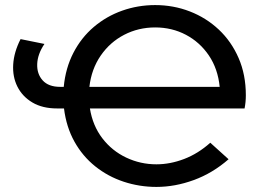

<svg xmlns="http://www.w3.org/2000/svg" viewBox="-20 -728 1029 756"><path d="M596 8Q529 8 467 -12.5Q405 -33 355 -73Q305 -113 273 -170.5Q241 -228 232 -301H205Q147 -301 107.5 -324.5Q68 -348 48.5 -387Q29 -426 32 -474.5Q35 -523 61 -574L155 -555Q128 -515 126.5 -476Q125 -437 148 -411.5Q171 -386 217 -386H231Q238 -460 269 -520Q300 -580 349.5 -622Q399 -664 461 -686Q523 -708 591 -708Q663 -708 727.5 -683Q792 -658 841.5 -611.5Q891 -565 919.5 -499.5Q948 -434 948 -353Q948 -326 943 -301H334Q345 -233 383 -183.5Q421 -134 477 -107.5Q533 -81 596 -81Q650 -81 705 -102Q760 -123 808 -166L880 -101Q817 -46 743 -19Q669 8 596 8ZM332 -386H845Q838 -457 802.5 -509.5Q767 -562 712 -591Q657 -620 591 -620Q525 -620 469 -591Q413 -562 376.5 -509Q340 -456 332 -386Z"/></svg>

Font: Montserrat Medium
Style: Regular
Weight: 500
Designer: Julieta Ulanovsky
Foundry: Julieta Ulanovsky
Version: Version 9.000; ttfautohint (v1.8.4.7-5d5b)